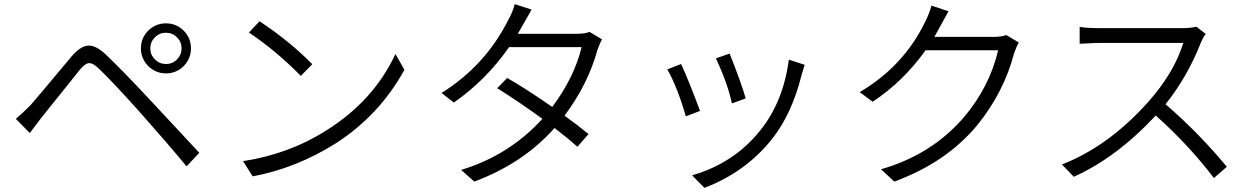

<svg xmlns="http://www.w3.org/2000/svg" viewBox="-20 -830 6010 921"><path d="M723 -545Q745 -523 776 -523Q808 -523 829 -545Q851 -567 851 -598Q851 -629 829 -651Q807 -673 776 -673Q745 -673 723 -651Q701 -629 701 -598Q701 -567 723 -545ZM691 -683Q727 -718 776 -718Q826 -718 861 -683Q896 -648 896 -598Q896 -549 861 -513Q826 -478 776 -478Q727 -478 691 -513Q656 -549 656 -598Q656 -648 691 -683ZM56 -260Q87 -286 125 -324Q136 -335 323 -559Q364 -607 400 -611Q438 -615 487 -569Q564 -496 692 -359L936 -97L875 -32Q779 -148 649 -294Q523 -435 454 -501Q425 -529 406 -527Q388 -526 361 -493Q334 -460 269 -378Q199 -290 179 -266L123 -192Z M1225 -728Q1370 -632 1478 -522L1423 -466Q1304 -587 1174 -674ZM1146 -57Q1368 -91 1548 -206Q1773 -348 1877 -571L1920 -495Q1799 -276 1590 -142Q1401 -23 1192 16Z M2530 -784Q2523 -773 2488 -710L2464 -668H2747Q2786 -668 2808 -677L2868 -641Q2858 -625 2846 -591Q2801 -427 2688 -275Q2751 -230 2803 -187L2750 -126Q2705 -166 2640 -216Q2491 -47 2255 41L2192 -15Q2421 -84 2582 -260Q2466 -344 2365 -407L2413 -456Q2504 -404 2629 -317Q2735 -459 2770 -604H2422Q2311 -445 2157 -338L2098 -384Q2309 -516 2419 -736Q2440 -773 2449 -810Z M3480 -573Q3536 -432 3557 -358L3491 -334Q3470 -431 3414 -550ZM3840 -519 3826 -474Q3780 -286 3684 -164Q3557 -4 3359 71L3300 11Q3500 -47 3624 -201Q3737 -339 3764 -544ZM3247 -523Q3284 -444 3338 -298L3270 -272Q3229 -413 3181 -497Z M4530 -776 4462 -653H4745Q4785 -653 4807 -662L4867 -626Q4857 -610 4845 -576Q4795 -386 4668 -230Q4520 -51 4270 41L4206 -18Q4450 -88 4605 -269Q4727 -414 4768 -589H4420Q4312 -438 4166 -342L4104 -388Q4317 -514 4419 -728Q4438 -765 4448 -803Z M5764 -667Q5752 -653 5741 -627Q5677 -463 5571 -330Q5730 -193 5865 -30L5803 24Q5682 -135 5524 -276Q5336 -74 5131 18L5074 -41Q5297 -128 5487 -340Q5613 -482 5656 -624H5257Q5236 -624 5198 -622L5159 -620V-701Q5192 -695 5257 -695H5649Q5693 -695 5719 -702Z"/></svg>

Font: Source Han Sans CN Normal
Style: Regular
Weight: 350
Designer: Ryoko NISHIZUKA 西塚涼子 (kana, bopomofo & ideographs); Paul D. Hunt (Latin, Greek & Cyrillic); Sandoll Communications 산돌커뮤니
Foundry: Adobe
Version: Version 2.004;hotconv 1.0.118;makeotfexe 2.5.65603